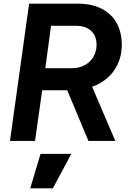

<svg xmlns="http://www.w3.org/2000/svg" viewBox="-20 -765 709 1042"><path d="M34 0H170L209 -275H345L460 0H606L480 -294C580 -330 641 -414 641 -522C641 -666 546 -745 405 -745H138ZM144 257H267L367 70H200ZM226 -395 257 -625H394C462 -625 504 -586 504 -523C504 -448 449 -395 371 -395Z"/></svg>

Font: Mluvka Bold
Style: Italic
Weight: 700
Italic angle: -8°
Designer: Modified by Jiří Krblich, Original typeface by Gumpita Rahayu
Foundry: Gumpita Rahayu & Jiří Krblich
Version: Version 2.000;Glyphs 3.1.1 (3134)